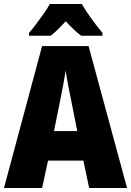

<svg xmlns="http://www.w3.org/2000/svg" viewBox="-20 -947 660 967"><path d="M429 0 400 -138H222L192 0H0L192 -715H426L620 0ZM340 -434Q332 -471 323.5 -515.5Q315 -560 311 -592Q306 -561 298 -517.5Q290 -474 282 -436L252 -287H369ZM392 -927Q411 -894 439 -855Q467 -816 496 -781V-767H389Q371 -780 352 -798Q333 -816 311 -840Q288 -815 269.5 -797Q251 -779 235 -767H126V-781Q141 -798 161.5 -825Q182 -852 201.5 -880Q221 -908 231 -927Z"/></svg>

Font: Noto Sans Gujarati Condensed Black
Style: Regular
Weight: 900
Width: 3
Designer: Jelle Bosma - Monotype Design Team, Universal Thirst
Foundry: Monotype Imaging Inc.
Version: Version 2.106; ttfautohint (v1.8.4.7-5d5b)